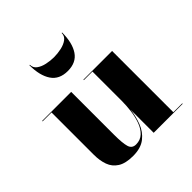

<svg xmlns="http://www.w3.org/2000/svg" viewBox="-193 -858 1012 1012"><g transform="rotate(-45 313.0 -352.5)"><path d="M182.5 -715Q182.5 -692 200.8 -678.5Q219 -665 246.5 -659Q274 -653 301 -653Q328 -653 355.5 -659Q383 -665 401.2 -678.5Q419.5 -692 419.5 -715H423Q423 -638 393.5 -594Q364 -550 301 -550Q238 -550 208.5 -594Q179 -638 179 -715ZM235.5 -460V-141Q235.5 -78 243.8 -50Q252 -22 281.5 -22Q314.5 -22 336 -42.5Q357.5 -63 369.2 -95.8Q381 -128.5 385.8 -165.8Q390.5 -203 390.5 -237V-456.5H326.5V-460H540.5V-3.5H606.5V0H390.5V-171.5Q385.5 -127.5 369.8 -85.8Q354 -44 320 -17Q286 10 227.5 10Q172 10 141 -9.8Q110 -29.5 97.8 -63.5Q85.5 -97.5 85.5 -141V-456.5H19V-460Z"/></g></svg>

Font: Bodoni* 48
Style: Bold
Weight: 700
Version: Version 2.2